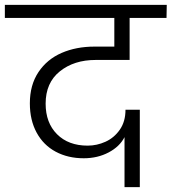

<svg xmlns="http://www.w3.org/2000/svg" viewBox="-49 -760 707 791"><path d="M345 -513Q256 -513 197.5 -466Q139 -419 139 -333Q139 -254 186 -207Q233 -160 312 -160Q350 -160 385.5 -176Q421 -192 444.5 -225.5Q468 -259 468 -308H527V11H464V-195Q444 -156 398.5 -132Q353 -108 296 -108Q231 -108 180.5 -135Q130 -162 102 -213.5Q74 -265 74 -334Q74 -410 109.5 -463Q145 -516 205 -542Q265 -568 340 -568H422V-686H-29V-740H638L637 -686H485V-513Z"/></svg>

Font: A Bank Premium Light
Style: Regular
Weight: 300
Designer: Ninad Kale (Devanagari), Jonny Pinhorn (Latin), Htun Naung (Myanmar)
Foundry: Indian Type Foundry
Version: 4.004